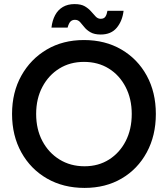

<svg xmlns="http://www.w3.org/2000/svg" viewBox="-20 -908 823 940"><path d="M394 12Q290 12 210 -34Q130 -80 84.5 -162Q39 -244 39 -350Q39 -456 84.5 -537.5Q130 -619 209 -665.5Q288 -712 391 -712Q495 -712 574.5 -665.5Q654 -619 698.5 -537.5Q743 -456 743 -350Q743 -244 698.5 -162Q654 -80 575.5 -34Q497 12 394 12ZM394 -94Q462 -94 514 -127Q566 -160 595.5 -217.5Q625 -275 625 -350Q625 -424 595 -482Q565 -540 512.5 -572.5Q460 -605 391 -605Q323 -605 270.5 -572.5Q218 -540 187.5 -482.5Q157 -425 157 -350Q157 -275 187.5 -217.5Q218 -160 271.5 -127Q325 -94 394 -94ZM473 -739Q442 -739 423 -750Q404 -761 393 -775Q382 -789 372 -800Q362 -811 347 -811Q334 -811 325.5 -803Q317 -795 311 -773H232Q236 -808 250 -834Q264 -860 288 -874Q312 -888 345 -888Q377 -888 395.5 -877Q414 -866 426 -852Q438 -838 448.5 -827Q459 -816 473 -816Q489 -816 496 -826.5Q503 -837 506 -855H585Q579 -805 551.5 -772Q524 -739 473 -739Z"/></svg>

Font: Figtree Light SemiBold
Style: Regular
Weight: 600
Version: Version 2.002